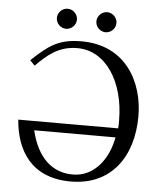

<svg xmlns="http://www.w3.org/2000/svg" viewBox="-56 -855 756 915"><g transform="rotate(5 322.0 -397.5)"><path d="M372 -759C372 -733 394 -711 420 -711C446 -711 468 -733 468 -759C468 -785 446 -807 420 -807C394 -807 372 -785 372 -759ZM183 -759C183 -733 205 -711 231 -711C257 -711 279 -733 279 -759C279 -785 257 -807 231 -807C205 -807 183 -785 183 -759ZM97 -523C150 -575 201 -624 294 -624C429 -624 521 -483 521 -297C521 -283 521 -271 520 -260H42C53 -118 124 12 316 12C509 12 611 -131 611 -326C611 -485 525 -658 310 -658C200 -658 153 -621 74 -547ZM122 -216H511C493 -116 429 -22 323 -22C225 -22 153 -86 122 -216Z"/></g></svg>

Font: Libertinus Serif
Style: Regular
Weight: 400
Designer: Philipp H. Poll
Foundry: Khaled Hosny
Version: Version 6.2